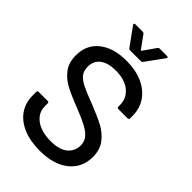

<svg xmlns="http://www.w3.org/2000/svg" viewBox="-262 -991 1099 1099"><g transform="rotate(45 287.5 -441.5)"><path d="M29 -187V-216Q29 -226 39 -226H112Q122 -226 122 -216V-192Q122 -141 166 -108Q210 -75 287 -75Q356 -75 391 -104Q426 -133 426 -180Q426 -211 408 -233Q390 -255 355.5 -273.5Q321 -292 255 -318Q182 -346 139.5 -369Q97 -392 69 -429.5Q41 -467 41 -524Q41 -610 102.5 -659Q164 -708 269 -708Q343 -708 399 -683Q455 -658 485.5 -613Q516 -568 516 -509V-489Q516 -479 506 -479H431Q421 -479 421 -489V-504Q421 -556 379.5 -590.5Q338 -625 265 -625Q203 -625 169 -599.5Q135 -574 135 -526Q135 -493 152 -472Q169 -451 202.5 -434.5Q236 -418 305 -392Q376 -364 420 -340.5Q464 -317 493 -278.5Q522 -240 522 -183Q522 -95 457.5 -43.5Q393 8 280 8Q203 8 146.5 -16Q90 -40 59.5 -84Q29 -128 29 -187ZM148 -885Q148 -887 150 -889Q152 -891 156 -891H216Q224 -891 228 -885L283 -809Q284 -808 286 -808Q288 -808 289 -809L342 -885Q346 -891 354 -891H413Q419 -891 421 -887.5Q423 -884 419 -879L340 -770Q336 -764 327 -764H242Q233 -764 229 -770L150 -879Q148 -881 148 -885Z"/></g></svg>

Font: BarlowMedium
Style: Regular
Weight: 500
Designer: Jeremy Tribby
Foundry: Tribby Type
Version: Version 1.422